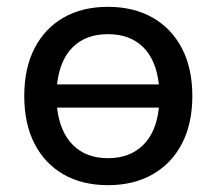

<svg xmlns="http://www.w3.org/2000/svg" viewBox="-20 -533 632 562"><path d="M296 9Q221 9 166 -22.5Q111 -54 81 -112.5Q51 -171 51 -252Q51 -333 81 -391.5Q111 -450 166 -481.5Q221 -513 296 -513Q371 -513 426.5 -481.5Q482 -450 512.5 -391.5Q543 -333 543 -252Q543 -171 512.5 -112.5Q482 -54 426.5 -22.5Q371 9 296 9ZM296 -433Q232 -433 193.5 -395.5Q155 -358 147 -286H445Q437 -358 398.5 -395.5Q360 -433 296 -433ZM296 -70Q360 -70 399 -108.5Q438 -147 445 -218H147Q155 -147 193.5 -108.5Q232 -70 296 -70Z"/></svg>

Font: Mulish SemiBold
Style: Regular
Weight: 600
Designer: Vernon Adams
Foundry: Vernon Adams
Version: Version 3.603; ttfautohint (v1.8.3)